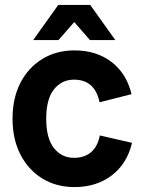

<svg xmlns="http://www.w3.org/2000/svg" viewBox="-20 -748 584 781"><path d="M283 13Q209 13 152 -22Q95 -57 63 -119.5Q31 -182 31 -265Q31 -349 63 -411Q95 -473 152 -508Q209 -543 283 -543Q372 -543 433.5 -496Q495 -449 515 -365L385 -332Q375 -379 349 -401.5Q323 -424 281 -424Q231 -424 199.5 -384.5Q168 -345 168 -265Q168 -185 199.5 -145.5Q231 -106 281 -106Q323 -106 350 -128.5Q377 -151 386 -197L517 -167Q497 -82 434.5 -34.5Q372 13 283 13ZM346 -585 221 -728H347L449 -585ZM115 -585 217 -728H343L218 -585Z"/></svg>

Font: Radio Canada Big SemiBold
Style: Regular
Weight: 600
Designer: Étienne Aubert Bonn
Foundry: Coppers and Brasses
Version: Version 1.001